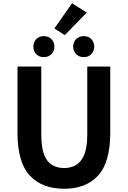

<svg xmlns="http://www.w3.org/2000/svg" viewBox="-20 -1152 788 1186"><path d="M376 14Q240 14 164 -67.5Q88 -149 88 -333V-741H235V-320Q235 -243 252 -198Q269 -153 301 -133.5Q333 -114 376 -114Q419 -114 451 -133.5Q483 -153 501 -198Q519 -243 519 -320V-741H661V-333Q661 -149 586 -67.5Q511 14 376 14ZM250 -799Q222 -799 204 -817.5Q186 -836 186 -864Q186 -892 204 -910.5Q222 -929 250 -929Q279 -929 297.5 -910.5Q316 -892 316 -864Q316 -836 297.5 -817.5Q279 -799 250 -799ZM380 -935 316 -976 425 -1132 516 -1074ZM497 -799Q469 -799 450.5 -817.5Q432 -836 432 -864Q432 -892 450.5 -910.5Q469 -929 497 -929Q526 -929 544 -910.5Q562 -892 562 -864Q562 -836 544 -817.5Q526 -799 497 -799Z"/></svg>

Font: Source Han Sans TC
Style: Bold
Weight: 700
Designer: Ryoko NISHIZUKA Ë•øÂ°öÊ∂ºÂ≠ê (kana, bopomofo & ideographs); Paul D. Hunt (Latin, Greek & Cyrillic); Sandoll Communicatio
Foundry: Adobe
Version: Version 2.004;hotconv 1.0.118;makeotfexe 2.5.65603